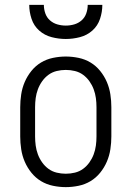

<svg xmlns="http://www.w3.org/2000/svg" viewBox="-20 -760 540 788"><path d="M250 8Q224 8 197.5 2.5Q171 -3 148.5 -16.5Q126 -30 109 -51Q92 -72 81.5 -96.5Q71 -121 67 -147.5Q63 -174 63 -200V-320Q63 -346 67 -372.5Q71 -399 81.5 -423.5Q92 -448 109 -469Q126 -490 148.5 -503.5Q171 -517 197.5 -522.5Q224 -528 250 -528Q276 -528 302.5 -522.5Q329 -517 351.5 -503.5Q374 -490 391 -469Q408 -448 418.5 -423.5Q429 -399 433 -372.5Q437 -346 437 -320V-200Q437 -174 433 -147.5Q429 -121 418.5 -96.5Q408 -72 391 -51Q374 -30 351.5 -16.5Q329 -3 302.5 2.5Q276 8 250 8ZM250 -47Q269 -47 287.5 -51.5Q306 -56 321 -67Q336 -78 347 -93.5Q358 -109 364.5 -126.5Q371 -144 373.5 -162.5Q376 -181 376 -200V-320Q376 -339 373.5 -357.5Q371 -376 364.5 -393.5Q358 -411 347 -426.5Q336 -442 321 -453Q306 -464 287.5 -468.5Q269 -473 250 -473Q231 -473 212.5 -468.5Q194 -464 179 -453Q164 -442 153 -426.5Q142 -411 135.5 -393.5Q129 -376 126.5 -357.5Q124 -339 124 -320V-200Q124 -181 126.5 -162.5Q129 -144 135.5 -126.5Q142 -109 153 -93.5Q164 -78 179 -67Q194 -56 212.5 -51.5Q231 -47 250 -47ZM250 -600Q221 -600 192 -607.5Q163 -615 141 -634.5Q119 -654 109.5 -682.5Q100 -711 100 -740H160Q160 -722 166 -705Q172 -688 185 -676.5Q198 -665 215 -660Q232 -655 250 -655Q268 -655 285 -660Q302 -665 315 -676.5Q328 -688 334 -705Q340 -722 340 -740H400Q400 -711 390.5 -682.5Q381 -654 359 -634.5Q337 -615 308 -607.5Q279 -600 250 -600Z"/></svg>

Font: Iosevka Curly Slab Light
Style: Regular
Weight: 300
Monospace: yes
Designer: Belleve Invis
Foundry: Belleve Invis
Version: Version 22.1.2; ttfautohint (v1.8.4)